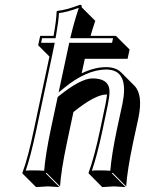

<svg xmlns="http://www.w3.org/2000/svg" viewBox="-20 -718 616 798"><path d="M396.5 -180.2 418.5 -285.2Q423.3 -309.6 424.8 -325.2Q421.9 -325.2 420.9 -325.2Q374.5 -324.2 285.2 -252.4L257.8 -123.5Q233.9 -9.8 229.5 56.6L172.9 0L170.4 2.9L227.1 59.6Q225.1 59.6 179.7 56.6Q179.7 56.6 129.9 59.6L73.2 2.9V0Q97.2 -64.5 121.1 -180.2L185.1 -481Q185.5 -482.4 185.5 -482.9L138.7 -529.8L147 -568.8H202.6Q214.4 -634.3 215.3 -669.9L218.3 -672.9Q253.4 -675.8 312.5 -698.2Q316.4 -697.8 318.4 -696.3Q320.3 -692.9 319.3 -688L376 -631.3Q364.7 -598.6 356.4 -568.8H461.9L518.6 -512.2L510.3 -473.6H332.5Q328.6 -456.5 326.2 -444.3L319.3 -413.1Q372.6 -439 421.4 -439Q461.4 -438.5 482.4 -418L539.1 -361.3Q575.2 -323.7 555.2 -227.5L532.7 -123.5Q508.8 -9.8 504.4 56.6L448.2 0L445.3 2.9L502 59.6Q500 59.6 454.6 56.6Q454.6 56.6 404.8 59.6L348.6 2.9L348.1 0Q372.1 -64.5 396.5 -180.2ZM406.2 -177.7Q382.8 -67.9 361.8 -8.8Q377.9 -10.3 397.9 -9.8Q421.9 -9.8 438.5 -8.3Q443.4 -73.2 466.3 -182.1L488.8 -286.1Q514.6 -411.6 443.4 -426.8Q432.6 -428.7 421.4 -429.2Q338.4 -428.2 246.1 -352.1L223.6 -334L259.8 -502.9Q262.7 -516.6 266.1 -532.2L267.6 -540H445.8L449.7 -559.1H272L274.9 -571.3Q289.1 -630.4 307.6 -685.5Q257.3 -667 225.1 -663.6Q223.1 -627.4 212.4 -567.4L210.9 -559.1H154.8L150.9 -540H207.5L205.1 -528.3Q202.6 -516.1 194.8 -479L130.9 -177.7Q107.4 -67.9 86.9 -8.8Q103.5 -10.3 123 -9.8Q147 -9.8 163.6 -8.3Q168.5 -73.2 191.4 -182.1L219.7 -314.5L222.2 -316.9Q314.9 -392.1 364.3 -392.1Q428.7 -392.1 434.6 -346.7Q435.1 -340.3 435.1 -334.5Q434.6 -314 428.2 -282.7Z"/></svg>

Font: Linux Biolinum Shadow O
Style: Italic
Weight: 400
Italic angle: -12°
Designer: Philipp H. Poll
Foundry: Philipp H. Poll
Version: Version 0.6.2